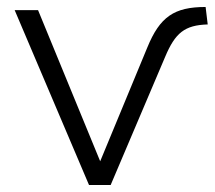

<svg xmlns="http://www.w3.org/2000/svg" viewBox="-20 -530 615 550"><path d="M235 0H297L453 -367C482 -436 509 -458 575 -460L569 -510C479 -510 438 -482 402 -394L267 -68L89 -501H22Z"/></svg>

Font: Poppy and Pepper Light
Style: Regular
Weight: 300
Designer: Thy Ha
Foundry: Thy Ha
Version: Version 0.001;Glyphs 3.2 (3227)